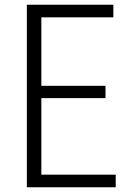

<svg xmlns="http://www.w3.org/2000/svg" viewBox="-20 -788 567 808"><path d="M139 -53H467V0H93V-768H457V-715H139L154 -731V-414L139 -427H424V-375H139L154 -390V-37Z"/></svg>

Font: Yaldevi Light
Style: Regular
Weight: 300
Designer: Sol Matas, Rajitha Manaperi, Kosala Senevirathne
Foundry: Mooniak
Version: Version 1.100